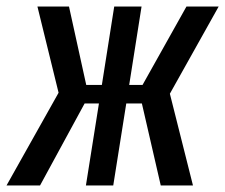

<svg xmlns="http://www.w3.org/2000/svg" viewBox="-50 -570 692 590"><path d="M-30 0 130 -285 65 -550H162L215 -309H263L301 -550H385L347 -309H388L523 -550H622L472 -282L543 0H444L386 -252H338L298 0H214L254 -252H210L73 0Z"/></svg>

Font: NKDuy Mono SemiBold
Style: Italic
Weight: 600
Italic angle: -9°
Monospace: yes
Designer: NKDuy
Foundry: NKDuy
Version: Version 2.251; ttfautohint (v1.8.4.7-5d5b)